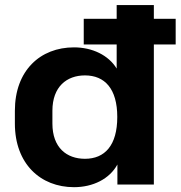

<svg xmlns="http://www.w3.org/2000/svg" viewBox="-20 -739 724 769"><path d="M683.6 -561V-663.6H596.2V-718.8H447.3V-663.6H315.4V-561H447.3V-464.4C414.6 -518.1 349.6 -549.3 276.4 -549.3C141.1 -549.3 39.6 -456.5 39.6 -295.4V-244.1C39.6 -83 142.1 10.7 276.4 10.7C352.5 10.7 418.9 -22.5 450.2 -80.1V0H596.2V-561ZM320.3 -103C247.1 -103 189.9 -147.5 189.9 -244.1V-295.4C189.9 -391.6 247.1 -437 320.3 -437C399.4 -437 449.7 -383.8 449.7 -270.5C449.7 -156.2 399.4 -103 320.3 -103Z"/></svg>

Font: Winston
Style: Bold
Weight: 700
Designer: Vernon Adams, Kim Jin-seong, David Berlow, Cristiano Sobral
Foundry: The Winston Project Authors
Version: Version 3.004